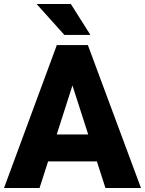

<svg xmlns="http://www.w3.org/2000/svg" viewBox="-20 -935 721 955"><path d="M176.8 0H0L262.7 -710.9H374.5L356.9 -561.5ZM323.7 -561.5 304.2 -710.9H417L681.2 0H504.4ZM500.5 -132.3H128.4V-266.1H500.5ZM429.7 -761.2H300.3L162.1 -915H332.5Z"/></svg>

Font: Heebo ExtraBold
Style: Regular
Weight: 800
Designer: Oded Ezer
Foundry: Ezer Type House
Version: Version 3.100